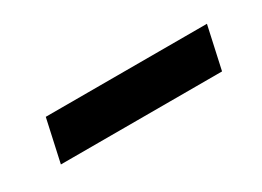

<svg xmlns="http://www.w3.org/2000/svg" viewBox="-20 -462 489 358"><g transform="rotate(-30 224.5 -283.5)"><path d="M67 -329H414L394 -238H47Z"/></g></svg>

Font: Rosa Sans Medium
Style: Italic
Weight: 500
Italic angle: -12°
Designer: Pentagram / MCKL
Foundry: Pentagram / MCKL
Version: Version 1.005;September 16, 2019;FontCreator 11.5.0.2425 64-